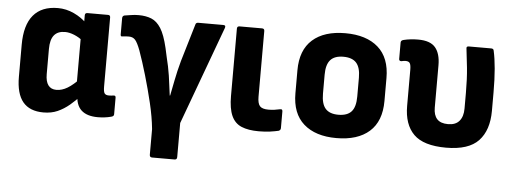

<svg xmlns="http://www.w3.org/2000/svg" viewBox="-47 -632 2515 943"><g transform="rotate(5 1210.5 -160.5)"><path d="M177 11Q109 11 75.5 -29.5Q42 -70 42 -153V-311Q42 -408 83 -457Q124 -506 204 -506Q245 -506 283.5 -488Q322 -470 349 -442L341 -354Q319 -372 294.5 -382Q270 -392 249 -392Q213 -392 195 -370Q177 -348 177 -302V-178Q177 -142 190.5 -123.5Q204 -105 231 -105Q258 -105 285.5 -121.5Q313 -138 347 -174L356 -89Q332 -62 304.5 -39Q277 -16 246.5 -2.5Q216 11 177 11ZM445 11Q391 11 363.5 -14.5Q336 -40 336 -93V-115L328 -138V-403L338 -438V-482Q338 -494 350 -494H452Q463 -494 463 -482V-142Q463 -116 469 -108Q475 -100 490 -100Q496 -100 502 -100.5Q508 -101 514 -102Q524 -103 524 -92V-10Q524 0 510 3Q495 7 478 9Q461 11 445 11Z M728 185Q716 185 716 172V46Q710 -14 694 -81Q678 -148 658.5 -214.5Q639 -281 620 -334Q606 -371 594.5 -384Q583 -397 563 -397Q555 -397 547.5 -396.5Q540 -396 533 -395Q522 -392 522 -403V-484Q522 -495 532 -498Q547 -500 564.5 -503Q582 -506 602 -506Q638 -506 665 -495Q692 -484 712 -452.5Q732 -421 747 -357Q752 -334 757 -311.5Q762 -289 767 -268Q771 -249 775 -223.5Q779 -198 782 -172Q785 -146 788 -126H790Q796 -155 805 -201.5Q814 -248 828 -299L883 -484Q885 -494 897 -494H1020Q1034 -494 1029 -480L851 4V172Q851 185 839 185Z M1238 11Q1187 11 1153.5 -3Q1120 -17 1104 -52.5Q1088 -88 1088 -150V-482Q1088 -494 1100 -494H1211Q1223 -494 1223 -482V-158Q1223 -125 1234.5 -112Q1246 -99 1277 -99Q1292 -99 1306.5 -101Q1321 -103 1334 -106Q1346 -109 1346 -96V-14Q1346 -4 1336 0Q1319 4 1294.5 7.5Q1270 11 1238 11Z M1621 11Q1518 11 1460 -40Q1402 -91 1402 -191V-304Q1402 -404 1459.5 -455Q1517 -506 1621 -506Q1725 -506 1783 -455Q1841 -404 1841 -304V-191Q1841 -91 1783.5 -40Q1726 11 1621 11ZM1621 -104Q1665 -104 1685.5 -127Q1706 -150 1706 -201V-294Q1706 -344 1685.5 -367Q1665 -390 1621 -390Q1578 -390 1557.5 -367Q1537 -344 1537 -294V-201Q1537 -150 1557.5 -127Q1578 -104 1621 -104Z M2162 11Q2051 11 2002.5 -37Q1954 -85 1954 -177V-354Q1954 -378 1948.5 -387Q1943 -396 1928 -396Q1922 -396 1916.5 -395Q1911 -394 1906 -393Q1895 -393 1895 -403V-484Q1895 -495 1909 -498Q1925 -502 1943.5 -504Q1962 -506 1980 -506Q2040 -506 2065 -476Q2090 -446 2090 -389V-180Q2090 -143 2107.5 -124Q2125 -105 2162 -105Q2199 -105 2217.5 -127Q2236 -149 2236 -188V-266Q2236 -335 2230.5 -389Q2225 -443 2220 -481Q2217 -494 2230 -494H2341Q2353 -494 2354 -483Q2362 -448 2366.5 -396.5Q2371 -345 2371 -280V-189Q2371 -93 2322 -41Q2273 11 2162 11Z"/></g></svg>

Font: Sofia Sans Semi Condensed ExtraBold
Style: Regular
Weight: 800
Designer: Botio Nikoltchev, Ani Petrova
Foundry: lettersoup
Version: Version 4.100